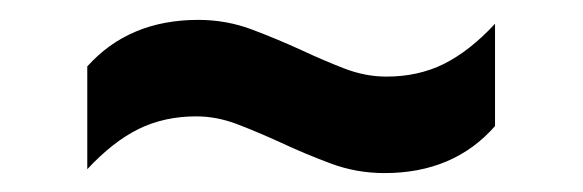

<svg xmlns="http://www.w3.org/2000/svg" viewBox="-20 -478 601 198"><path d="M376.5 -299.5Q347.5 -299.5 320.8 -309.5Q294 -319.5 269.5 -331Q246.5 -341.5 225 -349.8Q203.5 -358 182.5 -358Q149.5 -358 123 -345Q96.5 -332 70 -303.5V-409.5Q113 -457.5 184.5 -457.5Q213.5 -457.5 240 -447.5Q266.5 -437.5 291.5 -426Q314 -415.5 335.5 -407.2Q357 -399 378.5 -399Q411.5 -399 438 -412.2Q464.5 -425.5 490.5 -453.5V-348Q448 -299.5 376.5 -299.5Z"/></svg>

Font: Encode Sans Semi Expanded SemiBold
Style: Regular
Weight: 600
Width: 6
Designer: Multiple Designers
Foundry: Impallari Type
Version: Version 3.000; ttfautohint (v1.8.3) -l 8 -r 50 -G 200 -x 14 